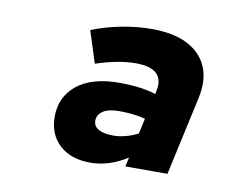

<svg xmlns="http://www.w3.org/2000/svg" viewBox="-54 -780 709 557"><g transform="rotate(10 300.0 -501.5)"><path d="M243 -295Q185 -295 151.5 -326Q118 -357 118 -409Q118 -467 161.5 -502.5Q205 -538 288 -538Q313 -538 340.5 -535Q368 -532 394 -524L396 -535Q403 -567 385 -584.5Q367 -602 323 -602Q298 -602 268.5 -596.5Q239 -591 206 -580L176 -674Q216 -690 262 -699Q308 -708 352 -708Q447 -708 492 -661.5Q537 -615 520 -535L469 -302H345L351 -329Q297 -295 243 -295ZM295 -384Q312 -384 331 -389Q350 -394 367 -403L377 -448Q358 -453 338 -455Q318 -457 301 -457Q268 -457 252 -446Q236 -435 236 -418Q236 -401 251.5 -392.5Q267 -384 295 -384Z"/></g></svg>

Font: Red Hat Mono
Style: Italic
Weight: 300
Italic angle: -12°
Monospace: yes
Designer: Pentagram, MCKL
Foundry: Pentagram, MCKL
Version: Version 1.023